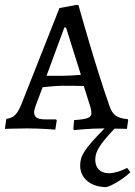

<svg xmlns="http://www.w3.org/2000/svg" viewBox="-20 -527 555 788"><path d="M502 162C481 174 449 184 427 184C392 184 371 163 371 129C371 96 386 69 450 1C476 1 501 2 501 2L506 -34L504 -38C459 -42 442 -55 429 -93C372 -254 302 -506 302 -506L295 -507L224 -494L67 -97C50 -56 35 -43 6 -39L0 2C0 2 51 0 92 0C146 0 207 5 207 5L213 -33L210 -37H167C134 -37 120 -45 120 -67C120 -73 123 -82 127 -95L155 -169C174 -171 211 -175 241 -175C263 -175 304 -175 324 -174L348 -97C353 -84 355 -72 355 -63C355 -44 340 -38 284 -34L281 2L284 7C284 7 345 0 409 0C325 86 309 112 309 153C309 205 353 241 417 241C447 232 488 205 515 180ZM239 -216H171L244 -414H251L312 -220C293 -218 260 -216 239 -216Z"/></svg>

Font: Alegreya SC
Style: Regular
Weight: 400
Designer: Juan Pablo del Peral
Foundry: Huerta Tipografica
Version: Version 2.007;PS 002.007;hotconv 1.0.88;makeotf.lib2.5.64775